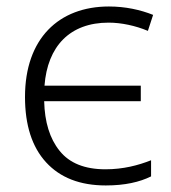

<svg xmlns="http://www.w3.org/2000/svg" viewBox="-20 -562 527 592"><path d="M306.2 9.8C364.7 9.8 410.2 -0.5 445.8 -18.1V-67.9C406.2 -52.2 359.9 -40 305.2 -40C241.2 -40 193.8 -59.1 163.6 -97.2C133.3 -134.8 117.7 -186 116.2 -250H414.1V-297.9H117.2C126.5 -419.4 195.3 -492.2 314.9 -492.2C354 -492.2 397.5 -482.9 436 -466.8L452.1 -516.1C413.1 -531.7 366.7 -542 315.9 -542C161.6 -542 57.1 -443.4 57.1 -263.2C57.1 -176.3 78.6 -108.9 122.1 -61.5C165.5 -14.2 226.6 9.8 306.2 9.8Z"/></svg>

Font: Noto Reveo Sans
Style: Regular
Weight: 300
Designer: Monotype Design Team
Foundry: Monotype Imaging Inc.
Version: Version 2.007